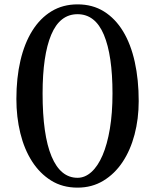

<svg xmlns="http://www.w3.org/2000/svg" viewBox="-20 -839 710 879"><path d="M55 -386Q55 -482 73.5 -561.5Q92 -641 128 -698.5Q164 -756 216 -787.5Q268 -819 335 -819Q404 -819 456 -786.5Q508 -754 543.5 -695.5Q579 -637 597 -555.5Q615 -474 615 -376Q615 -295 596 -223Q577 -151 541 -97Q505 -43 453 -11.5Q401 20 335 20Q266 20 214 -12.5Q162 -45 126.5 -100.5Q91 -156 73 -229.5Q55 -303 55 -386ZM335 -25Q369 -25 398.5 -51.5Q428 -78 449.5 -128Q471 -178 483 -249.5Q495 -321 495 -411Q495 -586 455.5 -680Q416 -774 335 -774Q254 -774 214.5 -680Q175 -586 175 -411Q175 -221 216 -123Q257 -25 335 -25Z"/></svg>

Font: Adamina
Style: Regular
Weight: 400
Designer: Cyreal (www.cyreal.org)
Foundry: Alexei Vanyashin
Version: Version 1.013